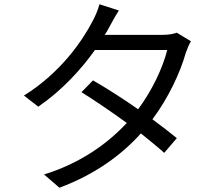

<svg xmlns="http://www.w3.org/2000/svg" viewBox="-20 -834 1040 898"><path d="M536 -785 445 -814C439 -788 423 -753 413 -735C366 -644 264 -494 92 -387L159 -335C271 -412 360 -510 424 -600H762C742 -518 691 -410 626 -323C556 -372 481 -420 415 -458L361 -403C425 -363 501 -311 573 -259C483 -162 355 -70 186 -18L258 44C427 -19 550 -111 639 -210C680 -177 718 -146 748 -119L807 -188C775 -214 735 -245 693 -276C769 -378 823 -495 849 -587C855 -603 864 -627 873 -641L807 -681C790 -675 768 -671 741 -671H470C478 -683 485 -695 491 -707C501 -725 519 -759 536 -785Z"/></svg>

Font: Source Han Sans HK
Style: Regular
Weight: 400
Designer: Ryoko NISHIZUKA 西塚涼子 (kana, bopomofo & ideographs); Paul D. Hunt (Latin, Greek & Cyrillic); Sandoll Communications 산돌커뮤니
Foundry: Adobe
Version: Version 2.000;hotconv 1.0.107;makeotfexe 2.5.65593